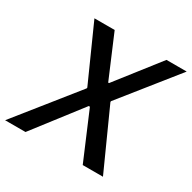

<svg xmlns="http://www.w3.org/2000/svg" viewBox="-190 -855 1011 1011"><g transform="rotate(30 315.0 -350.0)"><path d="M-35 0H89L309 -285H316L437 0H560L397 -361L398 -366L665 -700H542L341 -443H336L227 -700H104L254 -365L253 -360Z"/></g></svg>

Font: Fixel Display 20240404 Medium
Style: Italic
Weight: 500
Italic angle: -10°
Designer: AlfaBravo + MacPaw
Foundry: Kyrylo Tkachov, Marchela Mozhyna, Serhii Makarenko, Maria Weinstein, Zakhar Kryvoshyya
Version: Version 1.211;Glyphs 3.2 (3225)